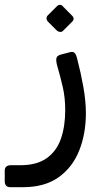

<svg xmlns="http://www.w3.org/2000/svg" viewBox="-69 -527 415 794"><path d="M-26.3 247.1Q-38.1 247.1 -43.8 240.6Q-49.4 234.2 -49.4 222.3V178.6Q-49.4 167.3 -42.8 161.8Q-36.2 156.2 -23.7 156.2H15.3Q83.3 156.2 124 127.2Q164.8 98.3 182.8 47.1Q200.7 -4.1 200.7 -71.9Q200.7 -123 190.7 -166.5Q180.8 -210 166.2 -260.4Q162 -278.5 164.7 -287.7Q167.4 -296.9 181.8 -301.1L219.6 -311Q231.3 -314.4 238.5 -309.1Q245.6 -303.8 250.6 -282.2Q264.7 -228.4 275.5 -168.7Q286.2 -109.1 286.2 -59.1Q286.2 26.1 258.5 95.6Q230.8 165.1 173.3 206.1Q115.7 247.1 26.2 247.1ZM191.3 -399.2Q186.6 -394.5 179.3 -395Q172.1 -395.5 166.6 -400.2L128.4 -438.4Q123.4 -444.2 123.4 -451.2Q123.4 -458.2 128.4 -463.2L166.6 -501.4Q172.1 -506.9 178.8 -507Q185.6 -507.1 190.3 -501.4L228.1 -463.2Q242 -449.9 229.5 -437.4Z"/></svg>

Font: Rubik Light
Style: Italic
Weight: 300
Italic angle: -12°
Designer: Hubert and Fischer
Foundry: Hubert and Fischer
Version: Version 2.300;gftools[0.9.30]